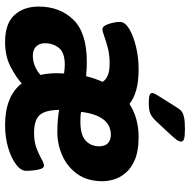

<svg xmlns="http://www.w3.org/2000/svg" viewBox="-16 -742 766 775"><g transform="rotate(90 367.5 -355.0)"><path d="M150 8Q76 8 41.5 -29.5Q7 -67 7 -128Q7 -213 60 -267.5Q113 -322 231 -322Q258 -322 288 -319Q297 -355 311 -386Q302 -399 285 -406.5Q268 -414 237 -414Q201 -414 173 -406.5Q145 -399 126 -392Q107 -385 98 -385Q89 -385 82.5 -397.5Q76 -410 72.5 -426.5Q69 -443 69 -456Q69 -476 97 -493Q125 -510 169 -520.5Q213 -531 260 -531Q309 -531 343.5 -521.5Q378 -512 400 -494Q457 -531 534 -531Q590 -531 625 -516Q660 -501 679 -478Q698 -455 705 -430.5Q712 -406 712 -386Q712 -325 683.5 -284.5Q655 -244 609.5 -223.5Q564 -203 514 -203Q485 -203 463.5 -205Q442 -207 424 -210Q425 -153 445.5 -131Q466 -109 517 -109Q553 -109 579 -119Q605 -129 622.5 -139Q640 -149 649 -149Q658 -149 662.5 -135.5Q667 -122 668.5 -105Q670 -88 670 -76Q670 -56 644.5 -36.5Q619 -17 577 -4.5Q535 8 485 8Q370 8 317 -59Q292 -36 249.5 -14Q207 8 150 8ZM471 -296Q526 -296 548.5 -317.5Q571 -339 571 -372Q571 -396 558 -407.5Q545 -419 525 -419Q447 -419 432 -299Q440 -297 450.5 -296.5Q461 -296 471 -296ZM155 -153Q155 -131 168 -117.5Q181 -104 206 -104Q227 -104 247.5 -112.5Q268 -121 283 -135Q276 -165 276 -201Q276 -216 277 -230Q256 -233 242 -233Q193 -233 174 -209.5Q155 -186 155 -153ZM396 -572Q373 -572 364.5 -575.5Q356 -579 356 -585Q356 -591 359.5 -597.5Q363 -604 370 -615L414 -685Q421 -697 429.5 -704Q438 -711 454.5 -714.5Q471 -718 502 -718Q530 -718 541 -714.5Q552 -711 552 -703Q552 -694 544 -683.5Q536 -673 524 -660L470 -602Q454 -585 439.5 -578.5Q425 -572 396 -572Z"/></g></svg>

Font: Asap Semi Condensed Semi Condensed Regular
Style: Bold Italic
Weight: 700
Width: 4
Italic angle: -6°
Designer: Pablo Cosgaya
Foundry: Omnibus-Type
Version: Version 3.001; ttfautohint (v1.8.4.7-5d5b)